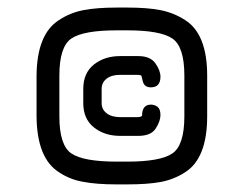

<svg xmlns="http://www.w3.org/2000/svg" viewBox="-20 -565 647 510"><path d="M357.4 -257.8Q357.4 -287.1 380.9 -287.1Q390.6 -287.1 398.4 -281.2Q406.2 -275.4 406.2 -259.3Q406.2 -243.2 393.6 -223.6Q380.9 -204.1 347.7 -204.1H298.8Q257.8 -204.1 229.5 -226.6Q201.2 -249 201.2 -291V-329.1Q201.2 -371.1 229.5 -393.6Q257.8 -416 298.8 -416H347.7Q378.9 -416 392.6 -397Q406.2 -377.9 406.2 -361.3Q406.2 -333 380.9 -333Q363.3 -333 359.4 -348.6L355.5 -364.3Q351.6 -366.2 345.7 -366.2H298.8Q276.4 -366.2 263.2 -356Q250 -345.7 250 -329.1V-291Q250 -274.4 263.2 -264.2Q276.4 -253.9 298.8 -253.9H345.7Q354.5 -253.9 357.4 -257.8ZM77.1 -255.9V-364.3Q78.1 -474.6 136.7 -511.7Q166 -531.2 201.7 -538.1Q237.3 -544.9 290 -544.9H318.4Q371.1 -544.9 406.2 -538.1Q441.4 -531.2 471.7 -511.7Q530.3 -474.6 530.3 -364.3V-255.9Q530.3 -144.5 471.7 -107.4Q441.4 -87.9 406.2 -81.5Q371.1 -75.2 318.4 -75.2H290Q236.3 -75.2 201.2 -82Q166 -87.9 136.7 -107.4Q78.1 -144.5 77.1 -255.9ZM290 -135.7H318.4Q405.3 -135.7 437.5 -157.2Q469.7 -178.7 469.7 -255.9V-364.3Q469.7 -441.4 437.5 -462.9Q405.3 -484.4 318.4 -484.4H290Q202.1 -484.4 169.9 -462.9Q137.7 -441.4 137.7 -364.3V-255.9Q137.7 -178.7 169.9 -157.2Q202.1 -135.7 290 -135.7Z"/></svg>

Font: Jura
Style: Medium
Weight: 500
Version: Version 2.6.1